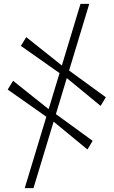

<svg xmlns="http://www.w3.org/2000/svg" viewBox="-20 -801 590 998"><path d="M108.5 177 398.5 -781H444L154 177ZM434.5 -24 248 -177.5 222.5 -193 20 -335.5 48 -381 240 -228 265 -212 461.5 -69ZM503 -250.5 316.5 -404 291 -420 88.5 -562.5 116.5 -608 308.5 -455 333.5 -438.5 530 -295.5Z"/></svg>

Font: Merriweather 144pt SemiBold
Style: Regular
Weight: 600
Version: Version 2.100